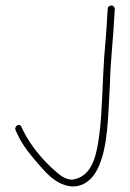

<svg xmlns="http://www.w3.org/2000/svg" viewBox="-20 -660 477 704"><path d="M37 -183 43 -170C62 -126 98 -84 130 -48C153 -21 182 7 216 18C275 38 317 1 337 -39C377 -118 376 -234 383 -351C385 -438 395 -515 399 -596C400 -606 400 -617 401 -627C401 -633 395 -640 389 -640C381 -640 375 -635 375 -629L373 -599C371 -552 366 -499 362 -450C356 -363 355 -255 345 -173C336 -102 323 -22 258 -4H259H258C229 6 202 -16 187 -29C141 -68 93 -124 65 -181L59 -194C53 -211 31 -198 37 -183Z"/></svg>

Font: Stray Cat
Style: Lt
Weight: 300
Version: Version 1.0